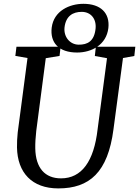

<svg xmlns="http://www.w3.org/2000/svg" viewBox="-20 -997 743 1026"><path d="M70.8 -209C73.2 -74.2 150.9 9.8 291.5 9.8C458 9.8 556.6 -75.7 586.4 -306.2L637.2 -687L697.8 -697.8L703.1 -747.1H492.2L486.8 -697.8L551.8 -686L501.5 -305.7C481.9 -134.8 416.5 -43.9 306.2 -43.9C220.7 -43.9 170.4 -98.6 168.5 -204.1C168 -231.9 169.9 -262.2 173.8 -297.9L224.6 -686L298.3 -698.2L303.7 -747.1H67.9L62 -698.2L127 -687L74.7 -289.6C71.8 -260.7 70.3 -234.4 70.8 -209ZM392.1 -716.3C469.2 -716.3 548.3 -756.8 559.1 -847.2C567.9 -927.7 517.6 -976.6 425.8 -976.6C352.1 -976.6 267.6 -939.5 256.3 -849.6C246.6 -769.5 293.5 -716.3 392.1 -716.3ZM399.4 -758.3C353 -759.3 319.8 -800.3 324.7 -849.6C331.5 -911.1 369.1 -934.1 418 -933.6C465.3 -933.1 496.1 -896.5 490.7 -843.8C483.9 -777.8 448.7 -757.3 399.4 -758.3Z"/></svg>

Font: Merriweather
Style: Italic
Weight: 400
Italic angle: -7.5°
Designer: Eben Sorkin
Foundry: Eben Sorkin
Version: Version 1.001